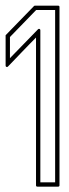

<svg xmlns="http://www.w3.org/2000/svg" viewBox="-29 -661 249 691"><path d="M-8.8 -534.2 93.3 -639.2Q94.7 -640.6 96.7 -640.6H180.2Q185.1 -640.6 185.1 -635.7V5.9Q185.1 10.7 180.2 10.7H105.5Q100.6 10.7 100.6 5.9V-525.9Q87.9 -513.2 74.7 -499.5Q61.5 -485.8 48.8 -472.7Q36.1 -459.5 23.7 -446.5Q11.2 -433.6 -0.5 -421.4Q-2.9 -418.9 -5.9 -420.2Q-8.8 -421.4 -8.8 -424.8ZM6.8 -451.7Q31.7 -477.5 57.4 -503.7Q83 -529.8 107.9 -555.7Q110.4 -558.1 113.3 -556.9Q116.2 -555.7 116.2 -552.2V-4.9H169.4V-625H101.1Q77.1 -600.1 54 -576.4Q30.8 -552.7 6.8 -527.8Z"/></svg>

Font: Fibel Sued Kontur LRS
Style: Regular
Weight: 400
Designer: Peter Wiegel
Foundry: Peter Wiegel
Version: Version 000.000